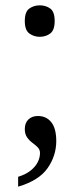

<svg xmlns="http://www.w3.org/2000/svg" viewBox="-20 -546 301 720"><path d="M129 -408Q107 -408 90 -420.5Q73 -433 73 -467Q73 -502 90 -514Q107 -526 129 -526Q152 -526 168.5 -514Q185 -502 185 -467Q185 -433 168.5 -420.5Q152 -408 129 -408ZM48 154V117Q77 108 95 93.5Q113 79 121.5 62Q130 45 130 28Q130 15 121.5 6.5Q113 -2 101.5 -10.5Q90 -19 81.5 -31Q73 -43 73 -62Q73 -85 86.5 -98Q100 -111 122 -111Q154 -111 172.5 -87.5Q191 -64 191 -17Q191 38 158.5 84.5Q126 131 48 154Z"/></svg>

Font: Noto Serif Gurmukhi
Style: Regular
Weight: 400
Designer: Vaibhav Singh and the Monotype Design Team
Foundry: Monotype Imaging Inc.
Version: Version 2.003